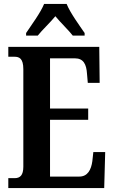

<svg xmlns="http://www.w3.org/2000/svg" viewBox="-20 -951 576 971"><path d="M112 -784V-771H171C193 -799 234 -837 260 -869C284 -839 330 -795 348 -771H408V-784C382 -822 335 -886 317 -931H203C185 -886 137 -822 112 -784ZM22 0H507L512 -182H452L447 -136C441 -92 423 -58 381 -58H233V-345H426V-402H233V-656H359C402 -656 417 -626 420 -578L424 -532H484L482 -714H22V-664H53C77 -664 98 -656 98 -601V-108C98 -65 82 -50 54 -50H22Z"/></svg>

Font: Noto Serif Sinhala ExtraCondensed
Style: Bold
Weight: 700
Width: 2
Designer: Jelle Bosma - Monotype Design Team
Foundry: Monotype Imaging Inc.
Version: Version 2.007